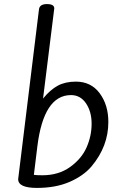

<svg xmlns="http://www.w3.org/2000/svg" viewBox="-20 -907 590 941"><path d="M188 -48Q267 -48 323.5 -88.5Q380 -129 404.5 -185Q429 -241 429 -300.5Q429 -360 401.5 -400.5Q374 -441 328 -441Q194 -441 163 -189L146 -50Q160 -48 188 -48ZM171 -861Q174 -887 210 -887Q246 -887 246 -866L191 -424Q226 -467 263 -487Q300 -507 352 -507Q426 -507 468.5 -450Q511 -393 511 -309Q511 -190 429 -92Q389 -45 321 -15.5Q253 14 161 14Q69 14 69 -29Z"/></svg>

Font: Kite One
Style: Regular
Weight: 400
Designer: Eduardo Rodriguez Tunni
Foundry: Eduardo Rodriguez Tunni
Version: Version 1.001